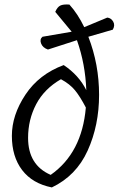

<svg xmlns="http://www.w3.org/2000/svg" viewBox="-20 -821 520 841"><path d="M367 -660Q414 -539 414 -405.5Q414 -272 364 -161.5Q314 -51 207 0Q122 -17 77 -76Q32 -135 32 -226Q32 -317 91.5 -406.5Q151 -496 259 -536Q326 -491 358 -426Q354 -540 317 -645L190 -604Q167 -612 160 -630.5Q153 -649 166 -660L294 -682L222 -769Q231 -790 244 -796.5Q257 -803 284 -801Q321 -760 349 -702L450 -744Q467 -742 476 -726Q485 -710 474 -691ZM103 -217Q103 -98 202 -55Q339 -151 356 -350Q331 -398 308.5 -425.5Q286 -453 247 -474Q174 -432 138.5 -364.5Q103 -297 103 -217Z"/></svg>

Font: Tillana
Style: Regular
Weight: 400
Designer: Lipi Raval (Devanagari, Latin), Jonny Pinhorn (Latin)
Foundry: Indian Type Foundry
Version: Version 2.003;PS 1.0;hotconv 1.0.79;makeotf.lib2.5.61930; tt